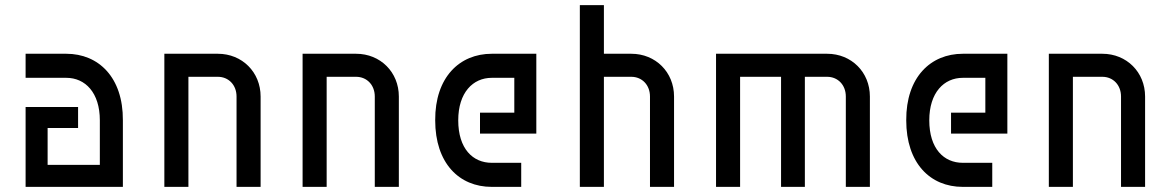

<svg xmlns="http://www.w3.org/2000/svg" viewBox="-20 -730 4575 750"><path d="M370 -260V-86H166V-230H285V-312H80V0H460V-260C461 -428 365 -520 239 -520H80V-426H239C313 -426 370 -368 370 -260Z M622 0H716V-430H831C873 -430 904 -398 904 -353V0H998V-353C998 -448 926 -520 831 -520H622Z M1162 0H1256V-430H1371C1413 -430 1444 -398 1444 -353V0H1538V-353C1538 -448 1466 -520 1371 -520H1162Z M1680 -260C1680 -93 1773 0 1901 0H2016V-94H1901C1827 -94 1770 -149 1770 -260C1770 -368 1827 -426 1901 -426H1989V-290H1855V-208H2075V-520H1901C1775 -520 1679 -428 1680 -260Z M2245 0H2339V-430H2446C2488 -430 2519 -398 2519 -353V0H2613V-353C2613 -448 2541 -520 2446 -520H2339V-710H2245Z M3031 0H3124V-430H3211C3253 -430 3284 -398 3284 -353V0H3378V-353C3378 -448 3306 -520 3211 -520H2777V0H2871V-430H3031Z M3520 -260C3520 -93 3613 0 3741 0H3856V-94H3741C3667 -94 3610 -149 3610 -260C3610 -368 3667 -426 3741 -426H3829V-290H3695V-208H3915V-520H3741C3615 -520 3519 -428 3520 -260Z M4077 0H4171V-430H4286C4328 -430 4359 -398 4359 -353V0H4453V-353C4453 -448 4381 -520 4286 -520H4077Z"/></svg>

Font: Grotesk 02 Mince
Style: Bold
Weight: 400
Designer: Frank Adebiaye, contributions by Jérémy Landes, Ariel Martín Pérez
Foundry: Velvetyne Type Foundry
Version: Version 3.000;Glyphs 3.1.2 (3150)